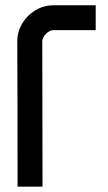

<svg xmlns="http://www.w3.org/2000/svg" viewBox="-20 -701 407 721"><path d="M45.9 0V-46.9Q45.9 -171.4 45.7 -296.6Q45.4 -421.9 44.9 -546.4Q44.9 -581.1 63 -612.1Q81.1 -643.1 112.5 -662.1Q144 -681.2 181.2 -681.2H339.4V-587.9H181.2Q166.5 -587.9 152.6 -573.7Q138.7 -559.6 138.7 -546.4Q138.7 -421.9 139.2 -296.6Q139.6 -171.4 139.6 -46.9V0Z"/></svg>

Font: GokturkKurgu
Style: Regular
Weight: 400
Designer: facebook.com/biligbitig
Foundry: facebook.com/biligbitig
Version: Version 1.0